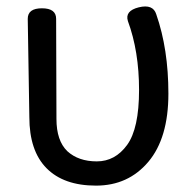

<svg xmlns="http://www.w3.org/2000/svg" viewBox="-20 -569 609 602"><path d="M67 -510Q67 -543 111.5 -543Q156 -543 156 -510L157 -196Q157 -128 191 -95Q226 -63 283.5 -63Q341 -63 378.5 -114.5Q416 -166 416 -287Q416 -408 381 -503Q371 -535 415 -546Q460 -557 470 -524Q508 -415 508 -275.5Q508 -136 445 -61.5Q382 13 281 13Q180 13 126 -41.5Q72 -96 72 -202Z"/></svg>

Font: Raw Maruko Gothic CJK TC
Style: Regular
Weight: 400
Version: Version 1.001